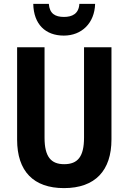

<svg xmlns="http://www.w3.org/2000/svg" viewBox="-20 -957 660 987"><path d="M469 -937H388C385 -886 351 -870 309 -870C263 -870 235 -887 231 -937H151C153 -832 214 -774 308 -774C400 -774 466 -838 469 -937ZM553 -240V-714H412V-250C412 -152 380 -113 310 -113C243 -113 209 -150 209 -249V-714H68V-239C68 -77 152 10 309 10C470 10 553 -81 553 -240Z"/></svg>

Font: Noto Sans Ethiopic Condensed
Style: Bold
Weight: 700
Width: 3
Designer: Monotype Design Team
Foundry: Monotype Imaging Inc.
Version: Version 2.102